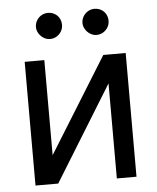

<svg xmlns="http://www.w3.org/2000/svg" viewBox="-52 -775 672 820"><g transform="rotate(-5 283.5 -365.0)"><path d="M404 -530.4H500V0H415.7V-407.5L164.4 0H67V-530.4H151.2V-122.9ZM127.8 -674Q127.8 -689.6 135.7 -702.5Q143.6 -715.5 156.2 -722.7Q168.9 -730 183.7 -730Q199.6 -730 212.4 -722.7Q225.1 -715.5 232.4 -702.7Q239.6 -689.9 239.6 -674Q239.6 -659.2 232.4 -646.6Q225.1 -634 212.4 -626Q199.6 -618.1 183.7 -618.1Q169.2 -618.1 156.4 -626Q143.6 -634 135.7 -646.8Q127.8 -659.5 127.8 -674ZM327.3 -674Q327.3 -689.6 335.3 -702.5Q343.2 -715.5 355.8 -722.7Q368.4 -730 383.3 -730Q398.8 -730 411.8 -722.7Q424.7 -715.5 432 -702.5Q439.2 -689.6 439.2 -674Q439.2 -659.2 432 -646.6Q424.7 -634 411.8 -626Q398.8 -618.1 383.3 -618.1Q368.8 -618.1 356 -626Q343.2 -634 335.3 -646.8Q327.3 -659.5 327.3 -674Z"/></g></svg>

Font: Pretendard Variable
Style: Regular
Weight: 400
Designer: Base glyphs from Inter by Rasmus Andersson; Hangul glyphs from Noto Sans CJK(Source Han Sans) by Jang Soo-young and Kang
Foundry: Kil Hyung-jin
Version: Version 1.100;FEAKit 1.0